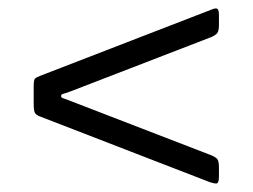

<svg xmlns="http://www.w3.org/2000/svg" viewBox="-20 -616 600 456"><path d="M148 -376C139.7 -379.3 133.8 -381.5 130.2 -382.5C126.8 -383.5 125 -385.3 125 -388C125 -390.7 127.1 -392.5 131.2 -393.5C135.4 -394.5 141.3 -396.5 149 -399.5L482 -528C488.3 -530.7 492.9 -533.8 495.8 -537.2C498.6 -540.8 500 -547.2 500 -556.5V-579.5C500 -588.2 498.8 -593.3 496.2 -595C493.8 -596.7 489.3 -596.2 483 -593.5L77 -436.5C69.7 -433.8 65 -431.4 63 -429.2C61 -427.1 60 -420.7 60 -410V-370C60 -359.7 60.8 -352.6 62.5 -348.8C64.2 -344.9 68.7 -341.7 76 -339L478 -183.5C484.7 -181.2 490 -180.1 494 -180.2C498 -180.4 500 -186.2 500 -197.5V-218.5C500 -228.5 498.6 -235.2 495.8 -238.5C492.9 -241.8 488 -244.8 481 -247.5Z"/></svg>

Font: Besley*
Style: Regular
Weight: 400
Designer: Owen Earl
Foundry: indestructible type*
Version: Version 3.000; ttfautohint (v1.8.3)